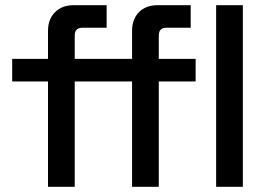

<svg xmlns="http://www.w3.org/2000/svg" viewBox="-20 -720 1032 740"><path d="M165 0V-406H27V-493H165V-601Q165 -646 192 -673Q219 -700 264 -700H391V-613H297Q268 -613 268 -583V-493H379V-406H268V0ZM489 0V-406H379V-493H489V-601Q489 -646 515.5 -673Q542 -700 588 -700H715V-613H621Q592 -613 592 -583V-493H734V-406H592V0ZM813 0V-700H916V0Z"/></svg>

Font: Space Grotesk Medium
Style: Regular
Weight: 500
Designer: Florian Karsten
Foundry: Florian Karsten
Version: Version 2.000